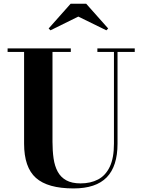

<svg xmlns="http://www.w3.org/2000/svg" viewBox="-20 -1014 780 1048"><path d="M715.5 -750V-730.5H621.5V-230Q621.5 -106.5 562.5 -46Q503.5 14.5 381.5 14.5Q240.5 14.5 176 -43Q111.5 -100.5 111.5 -230V-730.5H21.5V-750H366.5V-730.5H266.5V-240Q266.5 -190.5 272.5 -149Q278.5 -107.5 295 -77Q311.5 -46.5 341.8 -29.8Q372 -13 420 -13Q474.5 -13 515.5 -34.5Q556.5 -56 579.2 -103.8Q602 -151.5 602 -230V-730.5H511.5V-750ZM255.5 -848.5 245.5 -858.5 365.5 -993.5H450.5L570.5 -858.5L560.5 -848.5L407.5 -923.5Z"/></svg>

Font: Bodoni Moda SC 11pt
Style: Bold
Weight: 700
Version: Version 2.005